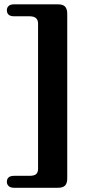

<svg xmlns="http://www.w3.org/2000/svg" viewBox="-20 -760 416 908"><path d="M160 37.5V-648.5Q160 -683 120 -683H47Q12.5 -683 12.5 -712Q12.5 -724 21 -731.8Q29.5 -739.5 47 -739.5H254.5Q278 -739.5 288 -728.5Q298 -717.5 298 -694.5V83Q298 106.5 288 117.2Q278 128 254.5 128H47Q29.5 128 21 120Q12.5 112 12.5 100Q12.5 71.5 47 71.5H120Q141 71.5 150.5 63.8Q160 56 160 37.5Z"/></svg>

Font: Fraunces 9pt S000
Style: Bold
Weight: 700
Version: Version 1.000; ttfautohint (v1.8.3)